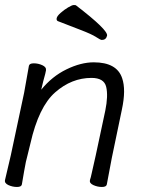

<svg xmlns="http://www.w3.org/2000/svg" viewBox="-43 -733 651 764"><path d="M383 -591Q379 -574 362 -574Q357 -574 339.5 -585.5Q322 -597 277.5 -614Q233 -631 187 -649Q181 -652 182.5 -660.5Q184 -669 198 -681.5Q212 -694 228 -703.5Q244 -713 250.5 -713Q257 -713 259 -712Q388 -613 383 -591ZM402 -105 382 1Q380 11 362.5 11Q345 11 328.5 3.5Q312 -4 315 -16V-17Q318 -25 322 -44L338 -115L376 -293Q388 -352 379.5 -387.5Q371 -423 321 -423Q242 -423 176.5 -365.5Q111 -308 78 -162Q70 -129 64 -105L60 -89Q54 -59 44 1Q42 11 24.5 11Q7 11 -9.5 3.5Q-26 -4 -23 -17L0 -115L53 -364L72 -471Q74 -481 91.5 -481Q109 -481 125.5 -473.5Q142 -466 140 -453L137 -439Q129 -411 121 -376Q164 -429 221.5 -457Q279 -485 330 -485Q422 -485 443 -422Q459 -376 442 -297Z"/></svg>

Font: LXGW Bright GB
Style: Italic
Weight: 400
Italic angle: -12°
Designer: Christian Thalmann (Catharsis Fonts)
Foundry: LXGW / Christian Thalmann (Catharsis Fonts) / Fontworks Inc.
Version: Version 5.510